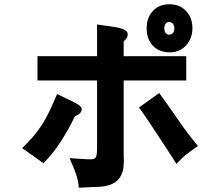

<svg xmlns="http://www.w3.org/2000/svg" viewBox="-20 -807 1040 902"><path d="M884 -674Q884 -650 876 -629.5Q868 -609 854 -593.5Q840 -578 820.5 -569.5Q801 -561 779 -561Q728 -561 698.5 -592Q669 -623 669 -674Q669 -724 698 -755.5Q727 -787 776 -787Q824 -787 854 -755.5Q884 -724 884 -674ZM799 -674Q799 -688 792.5 -695.5Q786 -703 776 -704Q767 -705 759.5 -697Q752 -689 752 -674Q752 -658 759 -651Q766 -644 775 -644Q786 -644 792.5 -652Q799 -660 799 -674ZM910 -121Q890 -107 876.5 -97.5Q863 -88 852 -79Q841 -70 831 -60Q821 -50 809 -37Q788 -70 764.5 -106Q741 -142 718 -177Q695 -212 673.5 -244Q652 -276 633 -302L728 -370Q774 -307 817 -244Q860 -181 910 -121ZM561 -429V-77Q565 -15 550 15Q535 45 506.5 57.5Q478 70 438 71Q398 72 350 75Q349 59 346.5 45.5Q344 32 339 17Q334 2 326.5 -17.5Q319 -37 307 -64L386 -59Q403 -58 413 -59Q423 -60 428 -65.5Q433 -71 434.5 -83Q436 -95 436 -117V-429H156V-543H436V-692Q469 -687 496 -683.5Q523 -680 541.5 -675.5Q560 -671 570 -664Q580 -657 580 -646Q580 -636 575.5 -629Q571 -622 561 -612V-543H855V-429ZM331 -259Q305 -204 267.5 -145Q230 -86 184 -40Q160 -58 135 -75.5Q110 -93 84 -111Q113 -139 135 -164.5Q157 -190 175.5 -218.5Q194 -247 211 -282Q228 -317 248 -365Q302 -340 334 -323.5Q366 -307 364 -292Q361 -276 348.5 -269.5Q336 -263 331 -259Z"/></svg>

Font: D2Coding ligature
Style: Bold
Weight: 700
Monospace: yes
Designer: Yong-Rak Park; Jeong-Hwan Yoon; Sang-Min Lee;
Foundry: NHN Corporation
Version: Version 1.3.2; Build 20180524